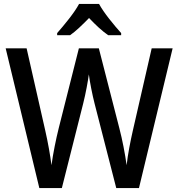

<svg xmlns="http://www.w3.org/2000/svg" viewBox="-20 -961 911 981"><path d="M486 -941H384C361 -897 308 -833 272 -792V-781H338C368 -802 401 -834 435 -869C468 -834 501 -803 533 -781H599V-792C563 -832 510 -896 486 -941ZM862 -714H755L659 -295C646 -238 633 -172 627 -117C619 -175 605 -248 590 -305L485 -714H383L280 -306C266 -250 251 -176 243 -117C237 -166 225 -234 211 -295L116 -714H9L181 0H296L405 -432C418 -483 430 -550 434 -581C439 -541 452 -476 463 -433L574 0H690Z"/></svg>

Font: Noto Sans Thai Looped SemiCondensed Medium
Style: Regular
Weight: 500
Width: 4
Designer: Sasikarn Vongin, Ben Mitchell
Foundry: The Fontpad Ltd
Version: Version 1.001